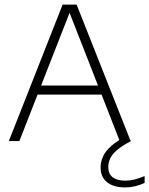

<svg xmlns="http://www.w3.org/2000/svg" viewBox="-20 -615 650 837"><path d="M18.5 0 253 -595H314L549.5 0H502L278 -572.5H288.5L64.5 0ZM128.5 -202.5 140.5 -242H427L438 -202.5ZM526 202Q474.5 202 446.5 179.2Q418.5 156.5 418.5 115.5Q418.5 89.5 429.8 65.8Q441 42 466.8 19.8Q492.5 -2.5 535.5 -24.5L551 0Q513 20 491.2 38.2Q469.5 56.5 460.8 75Q452 93.5 452 113.5Q452 142.5 471 157.5Q490 172.5 526.5 172.5Q546 172.5 565.5 167.8Q585 163 610.5 152.5V182.5Q589.5 192 568.5 197Q547.5 202 526 202Z"/></svg>

Font: Encode Sans SC Condensed Thin ExtraLight
Style: Regular
Weight: 250
Version: Version 3.002